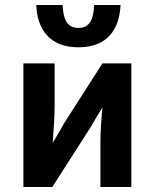

<svg xmlns="http://www.w3.org/2000/svg" viewBox="-20 -743 615 763"><path d="M73 0H188L341 -239C346 -248 352 -259 359 -270C368 -285 378 -301 387 -316C382 -265 379 -213 379 -171V0H502V-491H387L234 -252C226 -236 214 -217 203 -198C198 -190 193 -182 189 -175C190 -181 190 -188 191 -195C194 -239 197 -283 197 -320V-491H73ZM292 -555C408 -555 455 -629 459 -723H354C352 -669 338 -632 292 -632C245 -632 231 -669 229 -723H124C128 -629 175 -555 292 -555Z"/></svg>

Font: Source Sans Pro SemBd
Style: Regular
Weight: 700
Designer: Paul D. Hunt
Foundry: Adobe Systems Incorporated
Version: Version 2.020;PS 2.0;hotconv 1.0.86;makeotf.lib2.5.63406